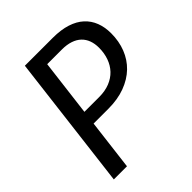

<svg xmlns="http://www.w3.org/2000/svg" viewBox="-199 -838 960 960"><g transform="rotate(-45 281.0 -358.0)"><path d="M288 -343Q330.5 -343 363 -356Q395.5 -369 417.5 -392.2Q439.5 -415.5 451 -447.8Q462.5 -480 462.5 -518Q462.5 -547 454 -570Q445.5 -593 428.5 -609.2Q411.5 -625.5 385.5 -634.2Q359.5 -643 325 -643H221L184 -343ZM334 -716.5Q391 -716.5 433 -703Q475 -689.5 502.2 -664.5Q529.5 -639.5 543 -604.5Q556.5 -569.5 556.5 -526.5Q556.5 -470 538 -422.8Q519.5 -375.5 484.2 -341.5Q449 -307.5 397.2 -288.2Q345.5 -269 279 -269H175L142 0H49L136.5 -716.5Z"/></g></svg>

Font: Lato 2
Style: Italic
Weight: 400
Italic angle: -7°
Designer: Lukasz Dziedzic with Adam Twardoch and Botio Nikoltchev
Foundry: tyPoland Lukasz Dziedzic
Version: Version 2.015; 2015-08-06; http://www.latofonts.com/